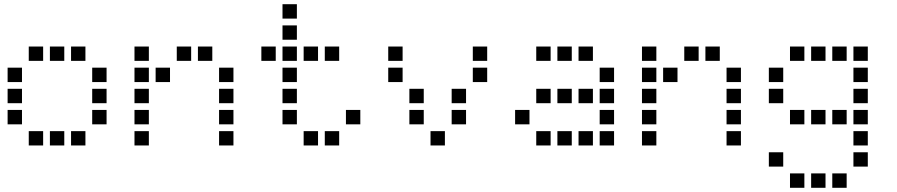

<svg xmlns="http://www.w3.org/2000/svg" viewBox="-20 -704 4240 908"><path d="M117 -484Q116 -484 116 -484Q116 -484 116 -483V-417Q116 -416 116 -416Q116 -416 117 -416H183Q184 -416 184 -416Q184 -416 184 -417V-483Q184 -484 184 -484Q184 -484 183 -484ZM217 -484Q216 -484 216 -484Q216 -484 216 -483V-417Q216 -416 216 -416Q216 -416 217 -416H283Q284 -416 284 -416Q284 -416 284 -417V-483Q284 -484 284 -484Q284 -484 283 -484ZM317 -484Q316 -484 316 -484Q316 -484 316 -483V-417Q316 -416 316 -416Q316 -416 317 -416H383Q384 -416 384 -416Q384 -416 384 -417V-483Q384 -484 384 -484Q384 -484 383 -484ZM17 -384Q16 -384 16 -384Q16 -384 16 -383V-317Q16 -316 16 -316Q16 -316 17 -316H83Q84 -316 84 -316Q84 -316 84 -317V-383Q84 -384 84 -384Q84 -384 83 -384ZM417 -384Q416 -384 416 -384Q416 -384 416 -383V-317Q416 -316 416 -316Q416 -316 417 -316H483Q484 -316 484 -316Q484 -316 484 -317V-383Q484 -384 484 -384Q484 -384 483 -384ZM17 -284Q16 -284 16 -284Q16 -284 16 -283V-217Q16 -216 16 -216Q16 -216 17 -216H83Q84 -216 84 -216Q84 -216 84 -217V-283Q84 -284 84 -284Q84 -284 83 -284ZM417 -284Q416 -284 416 -284Q416 -284 416 -283V-217Q416 -216 416 -216Q416 -216 417 -216H483Q484 -216 484 -216Q484 -216 484 -217V-283Q484 -284 484 -284Q484 -284 483 -284ZM17 -184Q16 -184 16 -184Q16 -184 16 -183V-117Q16 -116 16 -116Q16 -116 17 -116H83Q84 -116 84 -116Q84 -116 84 -117V-183Q84 -184 84 -184Q84 -184 83 -184ZM417 -184Q416 -184 416 -184Q416 -184 416 -183V-117Q416 -116 416 -116Q416 -116 417 -116H483Q484 -116 484 -116Q484 -116 484 -117V-183Q484 -184 484 -184Q484 -184 483 -184ZM117 -84Q116 -84 116 -84Q116 -84 116 -83V-17Q116 -16 116 -16Q116 -16 117 -16H183Q184 -16 184 -16Q184 -16 184 -17V-83Q184 -84 184 -84Q184 -84 183 -84ZM217 -84Q216 -84 216 -84Q216 -84 216 -83V-17Q216 -16 216 -16Q216 -16 217 -16H283Q284 -16 284 -16Q284 -16 284 -17V-83Q284 -84 284 -84Q284 -84 283 -84ZM317 -84Q316 -84 316 -84Q316 -84 316 -83V-17Q316 -16 316 -16Q316 -16 317 -16H383Q384 -16 384 -16Q384 -16 384 -17V-83Q384 -84 384 -84Q384 -84 383 -84Z M617 -484Q616 -484 616 -484Q616 -484 616 -483V-417Q616 -416 616 -416Q616 -416 617 -416H683Q684 -416 684 -416Q684 -416 684 -417V-483Q684 -484 684 -484Q684 -484 683 -484ZM817 -484Q816 -484 816 -484Q816 -484 816 -483V-417Q816 -416 816 -416Q816 -416 817 -416H883Q884 -416 884 -416Q884 -416 884 -417V-483Q884 -484 884 -484Q884 -484 883 -484ZM917 -484Q916 -484 916 -484Q916 -484 916 -483V-417Q916 -416 916 -416Q916 -416 917 -416H983Q984 -416 984 -416Q984 -416 984 -417V-483Q984 -484 984 -484Q984 -484 983 -484ZM617 -384Q616 -384 616 -384Q616 -384 616 -383V-317Q616 -316 616 -316Q616 -316 617 -316H683Q684 -316 684 -316Q684 -316 684 -317V-383Q684 -384 684 -384Q684 -384 683 -384ZM717 -384Q716 -384 716 -384Q716 -384 716 -383V-317Q716 -316 716 -316Q716 -316 717 -316H783Q784 -316 784 -316Q784 -316 784 -317V-383Q784 -384 784 -384Q784 -384 783 -384ZM1017 -384Q1016 -384 1016 -384Q1016 -384 1016 -383V-317Q1016 -316 1016 -316Q1016 -316 1017 -316H1083Q1084 -316 1084 -316Q1084 -316 1084 -317V-383Q1084 -384 1084 -384Q1084 -384 1083 -384ZM617 -284Q616 -284 616 -284Q616 -284 616 -283V-217Q616 -216 616 -216Q616 -216 617 -216H683Q684 -216 684 -216Q684 -216 684 -217V-283Q684 -284 684 -284Q684 -284 683 -284ZM1017 -284Q1016 -284 1016 -284Q1016 -284 1016 -283V-217Q1016 -216 1016 -216Q1016 -216 1017 -216H1083Q1084 -216 1084 -216Q1084 -216 1084 -217V-283Q1084 -284 1084 -284Q1084 -284 1083 -284ZM617 -184Q616 -184 616 -184Q616 -184 616 -183V-117Q616 -116 616 -116Q616 -116 617 -116H683Q684 -116 684 -116Q684 -116 684 -117V-183Q684 -184 684 -184Q684 -184 683 -184ZM1017 -184Q1016 -184 1016 -184Q1016 -184 1016 -183V-117Q1016 -116 1016 -116Q1016 -116 1017 -116H1083Q1084 -116 1084 -116Q1084 -116 1084 -117V-183Q1084 -184 1084 -184Q1084 -184 1083 -184ZM617 -84Q616 -84 616 -84Q616 -84 616 -83V-17Q616 -16 616 -16Q616 -16 617 -16H683Q684 -16 684 -16Q684 -16 684 -17V-83Q684 -84 684 -84Q684 -84 683 -84ZM1017 -84Q1016 -84 1016 -84Q1016 -84 1016 -83V-17Q1016 -16 1016 -16Q1016 -16 1017 -16H1083Q1084 -16 1084 -16Q1084 -16 1084 -17V-83Q1084 -84 1084 -84Q1084 -84 1083 -84Z M1317 -684Q1316 -684 1316 -684Q1316 -684 1316 -683V-617Q1316 -616 1316 -616Q1316 -616 1317 -616H1383Q1384 -616 1384 -616Q1384 -616 1384 -617V-683Q1384 -684 1384 -684Q1384 -684 1383 -684ZM1317 -584Q1316 -584 1316 -584Q1316 -584 1316 -583V-517Q1316 -516 1316 -516Q1316 -516 1317 -516H1383Q1384 -516 1384 -516Q1384 -516 1384 -517V-583Q1384 -584 1384 -584Q1384 -584 1383 -584ZM1217 -484Q1216 -484 1216 -484Q1216 -484 1216 -483V-417Q1216 -416 1216 -416Q1216 -416 1217 -416H1283Q1284 -416 1284 -416Q1284 -416 1284 -417V-483Q1284 -484 1284 -484Q1284 -484 1283 -484ZM1317 -484Q1316 -484 1316 -484Q1316 -484 1316 -483V-417Q1316 -416 1316 -416Q1316 -416 1317 -416H1383Q1384 -416 1384 -416Q1384 -416 1384 -417V-483Q1384 -484 1384 -484Q1384 -484 1383 -484ZM1417 -484Q1416 -484 1416 -484Q1416 -484 1416 -483V-417Q1416 -416 1416 -416Q1416 -416 1417 -416H1483Q1484 -416 1484 -416Q1484 -416 1484 -417V-483Q1484 -484 1484 -484Q1484 -484 1483 -484ZM1517 -484Q1516 -484 1516 -484Q1516 -484 1516 -483V-417Q1516 -416 1516 -416Q1516 -416 1517 -416H1583Q1584 -416 1584 -416Q1584 -416 1584 -417V-483Q1584 -484 1584 -484Q1584 -484 1583 -484ZM1317 -384Q1316 -384 1316 -384Q1316 -384 1316 -383V-317Q1316 -316 1316 -316Q1316 -316 1317 -316H1383Q1384 -316 1384 -316Q1384 -316 1384 -317V-383Q1384 -384 1384 -384Q1384 -384 1383 -384ZM1317 -284Q1316 -284 1316 -284Q1316 -284 1316 -283V-217Q1316 -216 1316 -216Q1316 -216 1317 -216H1383Q1384 -216 1384 -216Q1384 -216 1384 -217V-283Q1384 -284 1384 -284Q1384 -284 1383 -284ZM1317 -184Q1316 -184 1316 -184Q1316 -184 1316 -183V-117Q1316 -116 1316 -116Q1316 -116 1317 -116H1383Q1384 -116 1384 -116Q1384 -116 1384 -117V-183Q1384 -184 1384 -184Q1384 -184 1383 -184ZM1617 -184Q1616 -184 1616 -184Q1616 -184 1616 -183V-117Q1616 -116 1616 -116Q1616 -116 1617 -116H1683Q1684 -116 1684 -116Q1684 -116 1684 -117V-183Q1684 -184 1684 -184Q1684 -184 1683 -184ZM1417 -84Q1416 -84 1416 -84Q1416 -84 1416 -83V-17Q1416 -16 1416 -16Q1416 -16 1417 -16H1483Q1484 -16 1484 -16Q1484 -16 1484 -17V-83Q1484 -84 1484 -84Q1484 -84 1483 -84ZM1517 -84Q1516 -84 1516 -84Q1516 -84 1516 -83V-17Q1516 -16 1516 -16Q1516 -16 1517 -16H1583Q1584 -16 1584 -16Q1584 -16 1584 -17V-83Q1584 -84 1584 -84Q1584 -84 1583 -84Z M1817 -484Q1816 -484 1816 -484Q1816 -484 1816 -483V-417Q1816 -416 1816 -416Q1816 -416 1817 -416H1883Q1884 -416 1884 -416Q1884 -416 1884 -417V-483Q1884 -484 1884 -484Q1884 -484 1883 -484ZM2217 -484Q2216 -484 2216 -484Q2216 -484 2216 -483V-417Q2216 -416 2216 -416Q2216 -416 2217 -416H2283Q2284 -416 2284 -416Q2284 -416 2284 -417V-483Q2284 -484 2284 -484Q2284 -484 2283 -484ZM1817 -384Q1816 -384 1816 -384Q1816 -384 1816 -383V-317Q1816 -316 1816 -316Q1816 -316 1817 -316H1883Q1884 -316 1884 -316Q1884 -316 1884 -317V-383Q1884 -384 1884 -384Q1884 -384 1883 -384ZM2217 -384Q2216 -384 2216 -384Q2216 -384 2216 -383V-317Q2216 -316 2216 -316Q2216 -316 2217 -316H2283Q2284 -316 2284 -316Q2284 -316 2284 -317V-383Q2284 -384 2284 -384Q2284 -384 2283 -384ZM1917 -284Q1916 -284 1916 -284Q1916 -284 1916 -283V-217Q1916 -216 1916 -216Q1916 -216 1917 -216H1983Q1984 -216 1984 -216Q1984 -216 1984 -217V-283Q1984 -284 1984 -284Q1984 -284 1983 -284ZM2117 -284Q2116 -284 2116 -284Q2116 -284 2116 -283V-217Q2116 -216 2116 -216Q2116 -216 2117 -216H2183Q2184 -216 2184 -216Q2184 -216 2184 -217V-283Q2184 -284 2184 -284Q2184 -284 2183 -284ZM1917 -184Q1916 -184 1916 -184Q1916 -184 1916 -183V-117Q1916 -116 1916 -116Q1916 -116 1917 -116H1983Q1984 -116 1984 -116Q1984 -116 1984 -117V-183Q1984 -184 1984 -184Q1984 -184 1983 -184ZM2117 -184Q2116 -184 2116 -184Q2116 -184 2116 -183V-117Q2116 -116 2116 -116Q2116 -116 2117 -116H2183Q2184 -116 2184 -116Q2184 -116 2184 -117V-183Q2184 -184 2184 -184Q2184 -184 2183 -184ZM2017 -84Q2016 -84 2016 -84Q2016 -84 2016 -83V-17Q2016 -16 2016 -16Q2016 -16 2017 -16H2083Q2084 -16 2084 -16Q2084 -16 2084 -17V-83Q2084 -84 2084 -84Q2084 -84 2083 -84Z M2517 -484Q2516 -484 2516 -484Q2516 -484 2516 -483V-417Q2516 -416 2516 -416Q2516 -416 2517 -416H2583Q2584 -416 2584 -416Q2584 -416 2584 -417V-483Q2584 -484 2584 -484Q2584 -484 2583 -484ZM2617 -484Q2616 -484 2616 -484Q2616 -484 2616 -483V-417Q2616 -416 2616 -416Q2616 -416 2617 -416H2683Q2684 -416 2684 -416Q2684 -416 2684 -417V-483Q2684 -484 2684 -484Q2684 -484 2683 -484ZM2717 -484Q2716 -484 2716 -484Q2716 -484 2716 -483V-417Q2716 -416 2716 -416Q2716 -416 2717 -416H2783Q2784 -416 2784 -416Q2784 -416 2784 -417V-483Q2784 -484 2784 -484Q2784 -484 2783 -484ZM2817 -384Q2816 -384 2816 -384Q2816 -384 2816 -383V-317Q2816 -316 2816 -316Q2816 -316 2817 -316H2883Q2884 -316 2884 -316Q2884 -316 2884 -317V-383Q2884 -384 2884 -384Q2884 -384 2883 -384ZM2517 -284Q2516 -284 2516 -284Q2516 -284 2516 -283V-217Q2516 -216 2516 -216Q2516 -216 2517 -216H2583Q2584 -216 2584 -216Q2584 -216 2584 -217V-283Q2584 -284 2584 -284Q2584 -284 2583 -284ZM2617 -284Q2616 -284 2616 -284Q2616 -284 2616 -283V-217Q2616 -216 2616 -216Q2616 -216 2617 -216H2683Q2684 -216 2684 -216Q2684 -216 2684 -217V-283Q2684 -284 2684 -284Q2684 -284 2683 -284ZM2717 -284Q2716 -284 2716 -284Q2716 -284 2716 -283V-217Q2716 -216 2716 -216Q2716 -216 2717 -216H2783Q2784 -216 2784 -216Q2784 -216 2784 -217V-283Q2784 -284 2784 -284Q2784 -284 2783 -284ZM2817 -284Q2816 -284 2816 -284Q2816 -284 2816 -283V-217Q2816 -216 2816 -216Q2816 -216 2817 -216H2883Q2884 -216 2884 -216Q2884 -216 2884 -217V-283Q2884 -284 2884 -284Q2884 -284 2883 -284ZM2417 -184Q2416 -184 2416 -184Q2416 -184 2416 -183V-117Q2416 -116 2416 -116Q2416 -116 2417 -116H2483Q2484 -116 2484 -116Q2484 -116 2484 -117V-183Q2484 -184 2484 -184Q2484 -184 2483 -184ZM2817 -184Q2816 -184 2816 -184Q2816 -184 2816 -183V-117Q2816 -116 2816 -116Q2816 -116 2817 -116H2883Q2884 -116 2884 -116Q2884 -116 2884 -117V-183Q2884 -184 2884 -184Q2884 -184 2883 -184ZM2517 -84Q2516 -84 2516 -84Q2516 -84 2516 -83V-17Q2516 -16 2516 -16Q2516 -16 2517 -16H2583Q2584 -16 2584 -16Q2584 -16 2584 -17V-83Q2584 -84 2584 -84Q2584 -84 2583 -84ZM2617 -84Q2616 -84 2616 -84Q2616 -84 2616 -83V-17Q2616 -16 2616 -16Q2616 -16 2617 -16H2683Q2684 -16 2684 -16Q2684 -16 2684 -17V-83Q2684 -84 2684 -84Q2684 -84 2683 -84ZM2717 -84Q2716 -84 2716 -84Q2716 -84 2716 -83V-17Q2716 -16 2716 -16Q2716 -16 2717 -16H2783Q2784 -16 2784 -16Q2784 -16 2784 -17V-83Q2784 -84 2784 -84Q2784 -84 2783 -84ZM2817 -84Q2816 -84 2816 -84Q2816 -84 2816 -83V-17Q2816 -16 2816 -16Q2816 -16 2817 -16H2883Q2884 -16 2884 -16Q2884 -16 2884 -17V-83Q2884 -84 2884 -84Q2884 -84 2883 -84Z M3017 -484Q3016 -484 3016 -484Q3016 -484 3016 -483V-417Q3016 -416 3016 -416Q3016 -416 3017 -416H3083Q3084 -416 3084 -416Q3084 -416 3084 -417V-483Q3084 -484 3084 -484Q3084 -484 3083 -484ZM3217 -484Q3216 -484 3216 -484Q3216 -484 3216 -483V-417Q3216 -416 3216 -416Q3216 -416 3217 -416H3283Q3284 -416 3284 -416Q3284 -416 3284 -417V-483Q3284 -484 3284 -484Q3284 -484 3283 -484ZM3317 -484Q3316 -484 3316 -484Q3316 -484 3316 -483V-417Q3316 -416 3316 -416Q3316 -416 3317 -416H3383Q3384 -416 3384 -416Q3384 -416 3384 -417V-483Q3384 -484 3384 -484Q3384 -484 3383 -484ZM3017 -384Q3016 -384 3016 -384Q3016 -384 3016 -383V-317Q3016 -316 3016 -316Q3016 -316 3017 -316H3083Q3084 -316 3084 -316Q3084 -316 3084 -317V-383Q3084 -384 3084 -384Q3084 -384 3083 -384ZM3117 -384Q3116 -384 3116 -384Q3116 -384 3116 -383V-317Q3116 -316 3116 -316Q3116 -316 3117 -316H3183Q3184 -316 3184 -316Q3184 -316 3184 -317V-383Q3184 -384 3184 -384Q3184 -384 3183 -384ZM3417 -384Q3416 -384 3416 -384Q3416 -384 3416 -383V-317Q3416 -316 3416 -316Q3416 -316 3417 -316H3483Q3484 -316 3484 -316Q3484 -316 3484 -317V-383Q3484 -384 3484 -384Q3484 -384 3483 -384ZM3017 -284Q3016 -284 3016 -284Q3016 -284 3016 -283V-217Q3016 -216 3016 -216Q3016 -216 3017 -216H3083Q3084 -216 3084 -216Q3084 -216 3084 -217V-283Q3084 -284 3084 -284Q3084 -284 3083 -284ZM3417 -284Q3416 -284 3416 -284Q3416 -284 3416 -283V-217Q3416 -216 3416 -216Q3416 -216 3417 -216H3483Q3484 -216 3484 -216Q3484 -216 3484 -217V-283Q3484 -284 3484 -284Q3484 -284 3483 -284ZM3017 -184Q3016 -184 3016 -184Q3016 -184 3016 -183V-117Q3016 -116 3016 -116Q3016 -116 3017 -116H3083Q3084 -116 3084 -116Q3084 -116 3084 -117V-183Q3084 -184 3084 -184Q3084 -184 3083 -184ZM3417 -184Q3416 -184 3416 -184Q3416 -184 3416 -183V-117Q3416 -116 3416 -116Q3416 -116 3417 -116H3483Q3484 -116 3484 -116Q3484 -116 3484 -117V-183Q3484 -184 3484 -184Q3484 -184 3483 -184ZM3017 -84Q3016 -84 3016 -84Q3016 -84 3016 -83V-17Q3016 -16 3016 -16Q3016 -16 3017 -16H3083Q3084 -16 3084 -16Q3084 -16 3084 -17V-83Q3084 -84 3084 -84Q3084 -84 3083 -84ZM3417 -84Q3416 -84 3416 -84Q3416 -84 3416 -83V-17Q3416 -16 3416 -16Q3416 -16 3417 -16H3483Q3484 -16 3484 -16Q3484 -16 3484 -17V-83Q3484 -84 3484 -84Q3484 -84 3483 -84Z M3717 -484Q3716 -484 3716 -484Q3716 -484 3716 -483V-417Q3716 -416 3716 -416Q3716 -416 3717 -416H3783Q3784 -416 3784 -416Q3784 -416 3784 -417V-483Q3784 -484 3784 -484Q3784 -484 3783 -484ZM3817 -484Q3816 -484 3816 -484Q3816 -484 3816 -483V-417Q3816 -416 3816 -416Q3816 -416 3817 -416H3883Q3884 -416 3884 -416Q3884 -416 3884 -417V-483Q3884 -484 3884 -484Q3884 -484 3883 -484ZM3917 -484Q3916 -484 3916 -484Q3916 -484 3916 -483V-417Q3916 -416 3916 -416Q3916 -416 3917 -416H3983Q3984 -416 3984 -416Q3984 -416 3984 -417V-483Q3984 -484 3984 -484Q3984 -484 3983 -484ZM4017 -484Q4016 -484 4016 -484Q4016 -484 4016 -483V-417Q4016 -416 4016 -416Q4016 -416 4017 -416H4083Q4084 -416 4084 -416Q4084 -416 4084 -417V-483Q4084 -484 4084 -484Q4084 -484 4083 -484ZM3617 -384Q3616 -384 3616 -384Q3616 -384 3616 -383V-317Q3616 -316 3616 -316Q3616 -316 3617 -316H3683Q3684 -316 3684 -316Q3684 -316 3684 -317V-383Q3684 -384 3684 -384Q3684 -384 3683 -384ZM4017 -384Q4016 -384 4016 -384Q4016 -384 4016 -383V-317Q4016 -316 4016 -316Q4016 -316 4017 -316H4083Q4084 -316 4084 -316Q4084 -316 4084 -317V-383Q4084 -384 4084 -384Q4084 -384 4083 -384ZM3617 -284Q3616 -284 3616 -284Q3616 -284 3616 -283V-217Q3616 -216 3616 -216Q3616 -216 3617 -216H3683Q3684 -216 3684 -216Q3684 -216 3684 -217V-283Q3684 -284 3684 -284Q3684 -284 3683 -284ZM4017 -284Q4016 -284 4016 -284Q4016 -284 4016 -283V-217Q4016 -216 4016 -216Q4016 -216 4017 -216H4083Q4084 -216 4084 -216Q4084 -216 4084 -217V-283Q4084 -284 4084 -284Q4084 -284 4083 -284ZM3717 -184Q3716 -184 3716 -184Q3716 -184 3716 -183V-117Q3716 -116 3716 -116Q3716 -116 3717 -116H3783Q3784 -116 3784 -116Q3784 -116 3784 -117V-183Q3784 -184 3784 -184Q3784 -184 3783 -184ZM3817 -184Q3816 -184 3816 -184Q3816 -184 3816 -183V-117Q3816 -116 3816 -116Q3816 -116 3817 -116H3883Q3884 -116 3884 -116Q3884 -116 3884 -117V-183Q3884 -184 3884 -184Q3884 -184 3883 -184ZM3917 -184Q3916 -184 3916 -184Q3916 -184 3916 -183V-117Q3916 -116 3916 -116Q3916 -116 3917 -116H3983Q3984 -116 3984 -116Q3984 -116 3984 -117V-183Q3984 -184 3984 -184Q3984 -184 3983 -184ZM4017 -184Q4016 -184 4016 -184Q4016 -184 4016 -183V-117Q4016 -116 4016 -116Q4016 -116 4017 -116H4083Q4084 -116 4084 -116Q4084 -116 4084 -117V-183Q4084 -184 4084 -184Q4084 -184 4083 -184ZM4017 -84Q4016 -84 4016 -84Q4016 -84 4016 -83V-17Q4016 -16 4016 -16Q4016 -16 4017 -16H4083Q4084 -16 4084 -16Q4084 -16 4084 -17V-83Q4084 -84 4084 -84Q4084 -84 4083 -84ZM3617 16Q3616 16 3616 16Q3616 16 3616 17V83Q3616 84 3616 84Q3616 84 3617 84H3683Q3684 84 3684 84Q3684 84 3684 83V17Q3684 16 3684 16Q3684 16 3683 16ZM4017 16Q4016 16 4016 16Q4016 16 4016 17V83Q4016 84 4016 84Q4016 84 4017 84H4083Q4084 84 4084 84Q4084 84 4084 83V17Q4084 16 4084 16Q4084 16 4083 16ZM3717 116Q3716 116 3716 116Q3716 116 3716 117V183Q3716 184 3716 184Q3716 184 3717 184H3783Q3784 184 3784 184Q3784 184 3784 183V117Q3784 116 3784 116Q3784 116 3783 116ZM3817 116Q3816 116 3816 116Q3816 116 3816 117V183Q3816 184 3816 184Q3816 184 3817 184H3883Q3884 184 3884 184Q3884 184 3884 183V117Q3884 116 3884 116Q3884 116 3883 116ZM3917 116Q3916 116 3916 116Q3916 116 3916 117V183Q3916 184 3916 184Q3916 184 3917 184H3983Q3984 184 3984 184Q3984 184 3984 183V117Q3984 116 3984 116Q3984 116 3983 116Z"/></svg>

Font: Doto SemiBold
Style: Regular
Weight: 600
Monospace: yes
Version: Version 1.000